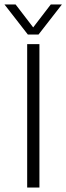

<svg xmlns="http://www.w3.org/2000/svg" viewBox="-47 -842 298 862"><path d="M78 -687 -27 -822H23L102 -719L181 -822H231L126 -687ZM75 0V-644H130V0Z"/></svg>

Font: Kanit ExtraLight
Style: Regular
Weight: 275
Designer: Katatrad Team
Foundry: CadsonDemak
Version: Version 2.000; ttfautohint (v1.8.3)